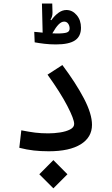

<svg xmlns="http://www.w3.org/2000/svg" viewBox="-20 -843 626 1073"><path d="M252.4 2.4Q207.5 2.4 168.7 -2Q129.9 -6.3 87.9 -17.1L99.1 -114.7Q143.1 -106 176.5 -101.8Q210 -97.7 250 -97.7Q282.2 -97.7 315.7 -102.8Q349.1 -107.9 371.8 -119.6Q394.5 -131.3 394.5 -150.4Q394.5 -177.2 356.2 -251.2Q317.9 -325.2 245.6 -425.8L328.6 -479.5Q404.3 -378.4 449.2 -292.5Q494.1 -206.5 494.1 -145.5Q494.1 -75.7 431.2 -36.6Q368.2 2.4 252.4 2.4ZM278.3 209.5 199.7 130.9 278.3 51.8 356.9 130.9ZM292.5 -594.7Q258.8 -594.7 227.8 -598.4Q196.8 -602.1 173.8 -606.4L171.4 -665Q179.2 -664.6 191.7 -663.3Q204.1 -662.1 218.3 -660.6L214.4 -823.2H272L273.4 -772.5Q273.9 -751 262.2 -732.9L266.6 -730Q286.1 -756.8 307.4 -772Q328.6 -787.1 351.1 -787.1Q384.3 -787.1 408.4 -758.8Q432.6 -730.5 432.6 -688Q432.6 -639.6 398.9 -617.2Q365.2 -594.7 292.5 -594.7ZM272.5 -656.7Q287.6 -655.8 296.9 -655.8Q337.9 -655.8 353.5 -661.4Q369.1 -667 369.1 -683.6Q369.1 -698.7 361.1 -710.4Q353 -722.2 338.4 -722.2Q323.2 -722.2 307.6 -706.5Q292 -690.9 272.5 -656.7Z"/></svg>

Font: Cascadia Mono PL
Style: Regular
Weight: 400
Monospace: yes
Designer: Aaron Bell
Foundry: Saja Typeworks
Version: Version 2404.023; ttfautohint (v1.8.4)